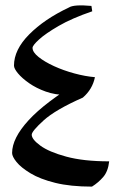

<svg xmlns="http://www.w3.org/2000/svg" viewBox="-20 -684 451 714"><path d="M323 -642Q247 -616 198 -587.5Q149 -559 125 -537Q101 -515 101 -506Q101 -490 123.5 -472Q146 -454 181 -438Q216 -422 256.5 -411Q297 -400 333 -397Q324 -352 288 -321Q186 -276 142 -236Q98 -196 98 -183Q98 -166 130 -142.5Q162 -119 226.5 -101.5Q291 -84 386 -84Q382 -47 364 -26Q346 -5 322 10Q242 10 185.5 -4Q129 -18 93.5 -39.5Q58 -61 41.5 -81.5Q25 -102 25 -115Q25 -170 86.5 -237Q148 -304 275 -380L225 -331Q185 -331 150 -343.5Q115 -356 88.5 -374.5Q62 -393 47 -411Q32 -429 32 -440Q32 -499 88.5 -556Q145 -613 236 -656Q254 -668 320 -662Z"/></svg>

Font: Ruwudu
Style: Regular
Weight: 400
Designer: Becca Hirsbrunner Spalinger
Foundry: SIL International
Version: Version 3.000